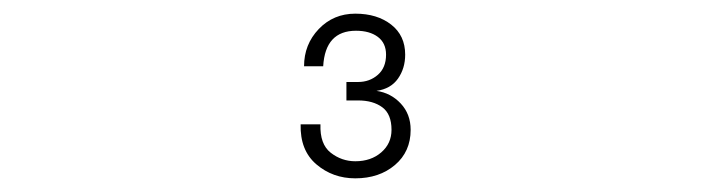

<svg xmlns="http://www.w3.org/2000/svg" viewBox="-20 -753 1040 281"><path d="M581 -563Q581 -531 558 -511.5Q535 -492 500 -492Q467 -492 443 -512.5Q419 -533 420 -571H449Q448 -542 464 -529.5Q480 -517 500 -517Q523 -517 538 -530Q553 -543 553 -563Q553 -586 539.5 -596Q526 -606 504 -606H487V-633H504Q521 -633 533 -643.5Q545 -654 545 -673Q545 -690 533 -699Q521 -708 501 -708Q456 -708 453 -656H425Q425 -688 446.5 -710.5Q468 -733 500 -733Q532 -733 552.5 -717Q573 -701 573 -673Q573 -653 562.5 -638Q552 -623 531 -620Q552 -617 566.5 -601.5Q581 -586 581 -563Z"/></svg>

Font: NanumGothicCoding
Style: Regular
Weight: 400
Monospace: yes
Designer: Kwon Bruce; Nicolas Noh; Sung-woo Choi; Go-un Cha; Soo-hyun Park;
Foundry: NHN Corporation
Version: Version 2.000;PS 1;hotconv 1.0.49;makeotf.lib2.0.14853